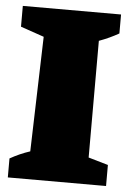

<svg xmlns="http://www.w3.org/2000/svg" viewBox="-50 -698 497 736"><g transform="rotate(5 199.0 -330.0)"><path d="M8 0V-73Q45 -94 85 -107L98 -549L8 -580V-660H386V-587Q351 -567 310 -552V-103L386 -81V0Z"/></g></svg>

Font: Piazzolla SC Black
Style: Regular
Weight: 900
Designer: Juan Pablo del Peral
Foundry: Huerta Tipografica
Version: Version 1.330